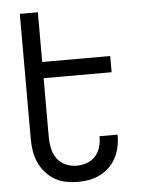

<svg xmlns="http://www.w3.org/2000/svg" viewBox="-53 -777 606 827"><g transform="rotate(-5 250.0 -363.5)"><path d="M251 8Q225 8 199 3Q173 -2 150.5 -15.5Q128 -29 110.5 -49Q93 -69 82.5 -93Q72 -117 68 -143Q64 -169 64 -195V-735H142V-520H436V-450H142V-195Q142 -171 147 -146.5Q152 -122 166.5 -102Q181 -82 204 -72Q227 -62 251 -62Q273 -62 295 -69.5Q317 -77 332 -93.5Q347 -110 353.5 -132Q360 -154 360 -176V-180H438V-174Q438 -149 432.5 -125Q427 -101 415.5 -79Q404 -57 386 -40Q368 -23 346 -12Q324 -1 300 3.5Q276 8 251 8Z"/></g></svg>

Font: HulyMono
Style: Regular
Weight: 400
Monospace: yes
Designer: Belleve Invis
Foundry: Belleve Invis
Version: Version 33.2.5; ttfautohint (v1.8.4)